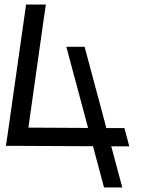

<svg xmlns="http://www.w3.org/2000/svg" viewBox="-20 -800 678 841"><path d="M90.7 -755 14.1 -216 5.9 -161H25.9H65.9L387.3 -159.5L424.9 -19L435.6 21H515.6L504.9 -19L467.3 -159.2L506.4 -159H546.4L525 -239H485L445.9 -239.2L361.3 -555L350.6 -595H270.6L281.3 -555L365.8 -239.6L104.4 -241L172.7 -725L181 -780H94Z"/></svg>

Font: Nordica Advanced
Style: RegularLObl
Weight: 300
Version: Version 1.07